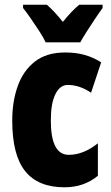

<svg xmlns="http://www.w3.org/2000/svg" viewBox="-20 -786 473 816"><path d="M254 10Q142 10 87 -58.5Q32 -127 32 -274Q32 -355 55.5 -420.5Q79 -486 128.5 -524.5Q178 -563 257 -563Q303 -563 340 -552.5Q377 -542 410 -521L367 -392Q318 -425 268 -425Q235 -425 215.5 -386Q196 -347 196 -274Q196 -128 272 -128Q335 -128 396 -177V-39Q337 10 254 10ZM174 -606Q166 -624 148 -652Q130 -680 110.5 -708Q91 -736 78 -752V-766H179Q194 -753 211 -735Q228 -717 247 -693Q287 -742 317 -766H416V-752Q402 -733 384 -706Q366 -679 349 -652.5Q332 -626 321 -606Z"/></svg>

Font: Noto Sans Gurmukhi UI ExtraCondensed Black
Style: Regular
Weight: 900
Width: 2
Designer: Jelle Bosma - Monotype Design Team
Foundry: Monotype Imaging Inc.
Version: Version 2.004; ttfautohint (v1.8.4.7-5d5b)